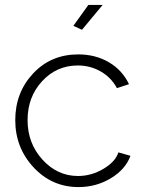

<svg xmlns="http://www.w3.org/2000/svg" viewBox="-20 -750 585 780"><path d="M313 -629 278 -645 339 -730H397ZM299 10Q191 10 116.5 -70Q42 -150 42 -262Q42 -374 114.5 -451.5Q187 -529 298 -529Q368 -529 422.5 -497Q477 -465 504 -408L455 -392Q432 -435 389.5 -459.5Q347 -484 296 -484Q210 -484 151 -420Q92 -356 92 -262Q92 -168 152.5 -101.5Q213 -35 297 -35Q351 -35 400 -64Q449 -93 461 -131L510 -117Q490 -62 430.5 -26Q371 10 299 10Z"/></svg>

Font: Raleway-v4020 Light
Style: Regular
Weight: 300
Designer: Matt McInerney, Pablo Impallari, Rodrigo Fuenzalida
Foundry: Matt McInerney, Pablo Impallari, Rodrigo Fuenzalida
Version: Version 4.020;PS 004.020;hotconv 1.0.88;makeotf.lib2.5.64775